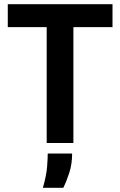

<svg xmlns="http://www.w3.org/2000/svg" viewBox="-20 -680 571 913"><path d="M202 0V-660H329V0ZM17 -551V-660H515V-551ZM184 213Q201 153 204 112.5Q207 72 207 50H323Q323 100 309.5 141.5Q296 183 281 213Z"/></svg>

Font: Bricolage Grotesque 60pt SemiBold
Style: Regular
Weight: 600
Version: Version 1.001;gftools[0.9.33.dev8+g029e19f]